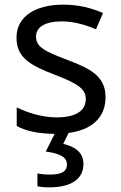

<svg xmlns="http://www.w3.org/2000/svg" viewBox="-20 -566 519 826"><path d="M339 139C339 88 300 64 252 53L275 6C374 -7 434 -59 434 -148C434 -234 375 -269 273 -307C170 -346 135 -364 135 -409C135 -449 174 -474 246 -474C298 -474 348 -459 393 -440L423 -510C373 -532 317 -546 252 -546C132 -546 51 -495 51 -404C51 -316 113 -284 217 -244C322 -204 349 -180 349 -140C349 -92 311 -61 222 -61C159 -61 94 -83 52 -104V-24C92 -2 143 9 215 10L177 86C228 93 268 106 268 141C268 174 242 185 194 185C175 185 153 183 141 180V235C152 238 171 240 191 240C289 240 339 203 339 139Z"/></svg>

Font: Noto Sans Psalter Pahlavi
Style: Regular
Weight: 400
Designer: Monotype Design Team
Foundry: Monotype Imaging Inc.
Version: Version 2.002